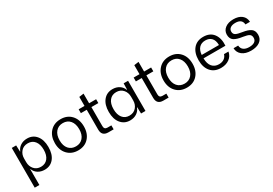

<svg xmlns="http://www.w3.org/2000/svg" viewBox="38 -1710 4113 2894"><g transform="rotate(-30 2095.0 -263.0)"><path d="M76 167V-525H152L156 -416H161Q180 -469 229 -501Q278 -533 345 -533Q443 -533 502.5 -460.5Q562 -388 562 -262Q562 -136 503 -63.5Q444 9 345 9Q278 9 229 -22.5Q180 -54 161 -108H157V167ZM317 -58Q393 -58 436.5 -112Q480 -166 480 -262Q480 -357 437 -411Q394 -465 319 -465Q244 -465 200.5 -415.5Q157 -366 157 -294V-230Q157 -158 200.5 -108Q244 -58 317 -58Z M928 9Q814 9 744 -65Q674 -139 674 -261Q674 -383 743.5 -458Q813 -533 928 -533Q1042 -533 1111 -459Q1180 -385 1180 -262Q1180 -141 1111.5 -66Q1043 9 928 9ZM928 -61Q1005 -61 1051.5 -114.5Q1098 -168 1098 -262Q1098 -356 1052.5 -410.5Q1007 -465 928 -465Q850 -465 803.5 -410.5Q757 -356 757 -261Q757 -168 803 -114.5Q849 -61 928 -61Z M1454 0Q1342 0 1342 -113V-458H1240V-525H1342V-682L1422 -693V-525H1544V-458H1423V-126Q1423 -69 1478 -69H1546V0Z M1831 9Q1733 9 1673 -64Q1613 -137 1613 -263Q1613 -388 1672.5 -461Q1732 -534 1831 -534Q1898 -534 1947 -502Q1996 -470 2015 -417H2020L2023 -525H2100V0H2023L2020 -109H2015Q1996 -55 1947 -23Q1898 9 1831 9ZM2019 -231V-295Q2019 -367 1975 -417Q1931 -467 1858 -467Q1783 -467 1739.5 -413Q1696 -359 1696 -263Q1696 -168 1739 -113.5Q1782 -59 1857 -59Q1932 -59 1975.5 -109Q2019 -159 2019 -231Z M2411 0Q2299 0 2299 -113V-458H2197V-525H2299V-682L2379 -693V-525H2501V-458H2380V-126Q2380 -69 2435 -69H2503V0Z M2819 9Q2705 9 2635 -65Q2565 -139 2565 -261Q2565 -383 2634.5 -458Q2704 -533 2819 -533Q2933 -533 3002 -459Q3071 -385 3071 -262Q3071 -141 3002.5 -66Q2934 9 2819 9ZM2819 -61Q2896 -61 2942.5 -114.5Q2989 -168 2989 -262Q2989 -356 2943.5 -410.5Q2898 -465 2819 -465Q2741 -465 2694.5 -410.5Q2648 -356 2648 -261Q2648 -168 2694 -114.5Q2740 -61 2819 -61Z M3413 9Q3301 9 3238 -63.5Q3175 -136 3175 -260Q3175 -386 3237 -459.5Q3299 -533 3410 -533Q3527 -533 3585.5 -455Q3644 -377 3635 -249H3254Q3255 -154 3297.5 -104.5Q3340 -55 3413 -55Q3468 -55 3504.5 -80.5Q3541 -106 3553 -150H3631Q3618 -76 3558.5 -33.5Q3499 9 3413 9ZM3256 -307H3556Q3555 -389 3516 -429.5Q3477 -470 3410 -470Q3342 -470 3302 -428Q3262 -386 3256 -307Z M3722 -155H3802Q3806 -103 3842 -77Q3878 -51 3938 -51Q3999 -51 4031.5 -74Q4064 -97 4064 -139Q4064 -184 4035 -203Q4006 -222 3931 -233Q3828 -247 3782 -279Q3736 -311 3736 -381Q3736 -450 3791 -492.5Q3846 -535 3936 -535Q4027 -535 4080 -492.5Q4133 -450 4136 -376H4057Q4051 -473 3935 -473Q3879 -473 3848 -450.5Q3817 -428 3817 -389Q3817 -347 3848.5 -328.5Q3880 -310 3958 -299Q4054 -285 4100 -252Q4146 -219 4146 -146Q4146 -72 4089.5 -31Q4033 10 3936 10Q3839 10 3781.5 -35Q3724 -80 3722 -155Z"/></g></svg>

Font: Mona Sans
Style: Regular
Weight: 400
Designer: Deni Anggara
Foundry: GitHub
Version: Version 2.000;Glyphs 3.2.3 (3260)